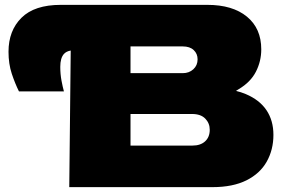

<svg xmlns="http://www.w3.org/2000/svg" viewBox="-20 -770 1172 790"><path d="M230 -750H833Q937 -750 996 -701.5Q1055 -653 1055 -567Q1055 -518 1033 -475Q1011 -432 962 -403Q956 -399 951 -396Q972 -391 991 -383Q1048 -359 1076.5 -316.5Q1105 -274 1105 -215Q1105 -154 1077.5 -105Q1050 -56 994 -28Q938 0 854 0H265L271 -562Q253 -559 243 -548Q228 -531 228 -495Q228 -465 233 -438.5Q238 -412 243 -394H58Q42 -426 28.5 -466.5Q15 -507 15 -557Q15 -644 68.5 -697Q122 -750 230 -750ZM517 -469H732Q758 -469 775.5 -485Q793 -501 793 -526Q793 -549 777 -564Q761 -579 732 -579H517ZM517 -171H772Q805 -171 824 -188.5Q843 -206 843 -236Q843 -263 824.5 -282Q806 -301 770 -301H517Z"/></svg>

Font: Bounded
Style: Regular
Weight: 900
Designer: Vlad Churkin
Version: Version 1.0